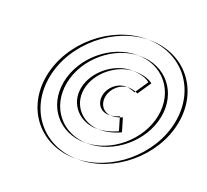

<svg xmlns="http://www.w3.org/2000/svg" viewBox="-141 -1013 1295 1201"><g transform="rotate(20 506.0 -412.5)"><path d="M616.3 -516C649.3 -516 680.2 -500 680.2 -500L740.5 -589C738.1 -592 701.3 -624 616.3 -624C503.3 -624 380 -530 357.3 -413C334.9 -298 422 -206 535 -206C612 -206 672.5 -239 672.5 -239C663.7 -271 654.7 -297 646 -329C640.4 -326 614.8 -313 576.8 -313C522.8 -313 487.4 -357 498.7 -415C509.6 -471 562.3 -516 616.3 -516ZM243.1 -412C209.7 -240 323.2 -99 495.2 -99C668.2 -99 836.7 -240 870.1 -412C903.7 -585 790.1 -726 617.1 -726C445.1 -726 276.7 -585 243.1 -412ZM129.1 -412C83.4 -177 238.1 15 473.1 15C709.1 15 938.4 -177 984.1 -412C1030 -648 875.3 -840 639.3 -840C404.3 -840 175 -648 129.1 -412ZM636.3 -516C582.3 -516 529.6 -471 518.7 -415C507.4 -357 542.8 -313 596.8 -313C634.8 -313 660.4 -326 666 -329C674.7 -297 683.7 -271 692.5 -239C692.5 -239 632 -206 555 -206C442 -206 354.9 -298 377.3 -413C400 -530 523.3 -624 636.3 -624C721.3 -624 758.1 -592 760.5 -589L700.2 -500C700.2 -500 669.3 -516 636.3 -516ZM263.1 -412C296.7 -585 465.1 -726 637.1 -726C810.1 -726 923.7 -585 890.1 -412C856.7 -240 688.2 -99 515.2 -99C343.2 -99 229.7 -240 263.1 -412ZM149.1 -412C195 -648 424.3 -840 659.3 -840C895.3 -840 1050 -648 1004.1 -412C958.4 -177 729.1 15 493.1 15C258.1 15 103.4 -177 149.1 -412Z"/></g></svg>

Font: Hussar Plate
Style: Obl
Weight: 700
Foundry: Cannot Into Space Fonts
Version: Version 0.798247